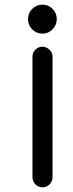

<svg xmlns="http://www.w3.org/2000/svg" viewBox="-20 -568 313 822"><path d="M162 -368Q144 -368 131.5 -355.5Q119 -343 119 -325V190Q119 208 131.5 221Q144 234 162 234Q180 234 192.5 221Q205 208 205 190V-325Q205 -343 191.5 -355.5Q178 -368 162 -368ZM162 -548Q136 -548 118 -530Q100 -512 100 -486Q100 -460 118 -442Q136 -424 162 -424Q187 -424 205 -442.5Q223 -461 223 -486Q223 -512 205 -530Q187 -548 162 -548Z"/></svg>

Font: Comfortaa Medium
Style: Regular
Weight: 500
Designer: Johan Aakerlund
Foundry: Johan Aakerlund
Version: Version 3.104; ttfautohint (v1.8.1.43-b0c9)